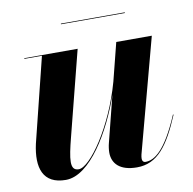

<svg xmlns="http://www.w3.org/2000/svg" viewBox="-68 -631 714 710"><g transform="rotate(-10 288.5 -276.0)"><path d="M205.5 -562.5V-560H445.5V-562.5ZM250.5 -460H50V-457.5H116L37.5 -141C18 -53.5 37.5 10 124 10C215.5 10 302.5 -140 347.5 -270L304 -97.5C301 -86.5 299 -72 299 -61.5C299 -20.5 326.5 10 391 10C468 10 511 -48.5 557.5 -158.5L555.5 -159.5C501.5 -32.5 459 -4.5 425.5 -4.5C417 -4.5 413 -10.5 413 -18C413 -22.5 413.5 -28 415 -34L529 -460H395.5L359.5 -317.5C315 -156 220 -20.5 177.5 -20.5C142 -20.5 149.5 -63.5 169.5 -142Z"/></g></svg>

Font: Bodoni* 72pt
Style: Bold Italic
Weight: 700
Italic angle: -13°
Version: Version 2.3